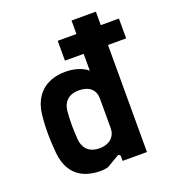

<svg xmlns="http://www.w3.org/2000/svg" viewBox="-138 -852 858 964"><g transform="rotate(-20 291.0 -370.0)"><path d="M236 10C252 10 262 8 275 5L334 -30C348 -39 355 -33 355 -22V0H485V-572H582V-678H485V-750H355V-678H255V-572H355V-482C330 -504 287 -519 237 -519C129 -519 64 -456 54 -353C50 -315 49 -286 49 -255C49 -226 51 -196 54 -157C63 -53 120 10 236 10ZM269 -99C209 -99 184 -135 180 -177C176 -229 175 -279 180 -331C184 -374 211 -408 269 -408C325 -408 355 -379 355 -333V-175C355 -131 323 -99 269 -99Z"/></g></svg>

Font: Finlandica SemiBold
Style: Regular
Weight: 600
Designer: Niklas Ekholm, Juho Hiilivirta, Jaakko Suomalainen
Foundry: Helsinki Type Studio
Version: Version 2.000;Glyphs 3.2 (3202)